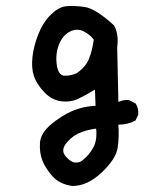

<svg xmlns="http://www.w3.org/2000/svg" viewBox="-20 -490 540 639"><path d="M221 129Q178 123 154.5 96.5Q131 70 121 44Q111 18 113 -14.5Q115 -47 150.5 -76.5Q186 -106 221.5 -121Q257 -136 298 -138L296 -192Q269 -175 242 -162Q215 -149 183.5 -153Q152 -157 127 -183.5Q102 -210 93 -236.5Q84 -263 88 -300Q92 -337 107.5 -376Q123 -415 148.5 -440.5Q174 -466 198.5 -469Q223 -472 260.5 -467Q298 -462 360 -405Q376 -374 370 -333L374 -151Q394 -159 409 -157L431 -146Q442 -130 440 -108L431 -89Q405 -75 374 -75Q377 -35 371.5 2Q366 39 318.5 84Q271 129 221 129ZM255 43Q276 27 290 2Q304 -23 300 -62Q263 -57 239 -45Q215 -33 198.5 -10.5Q182 12 199.5 31.5Q217 51 232 51Q247 51 255 43ZM236 -247Q265 -267 276 -294Q287 -321 292 -358Q281 -374 258.5 -385.5Q236 -397 212 -384.5Q188 -372 176 -341Q164 -310 169 -274Q174 -238 196 -238Q218 -238 236 -247Z"/></svg>

Font: Kosefont JP
Style: Regular
Weight: 400
Designer: Nozomi Seto 瀬戸のぞみ
Version: Version 3.00;June 19, 2020